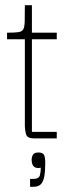

<svg xmlns="http://www.w3.org/2000/svg" viewBox="-20 -529 287 734"><path d="M109 0Q84 0 79.5 -16Q75 -32 75 -47V-386H102V-25H197V0ZM7 -379V-404Q35 -404 49.5 -406Q64 -408 69 -417Q74 -426 74.5 -448Q75 -470 75 -509H102V-404H197V-379ZM95 185V155H106Q129 155 132.5 141Q136 127 136 112Q120 116 110.5 108.5Q101 101 101 82Q101 71 106 62.5Q111 54 127 54Q144 54 148.5 63.5Q153 73 153 93Q153 124 149.5 144.5Q146 165 136.5 175Q127 185 109 185Z"/></svg>

Font: Darker Grotesque Light Light
Style: Regular
Weight: 300
Version: Version 1.000;gftools[0.9.28]